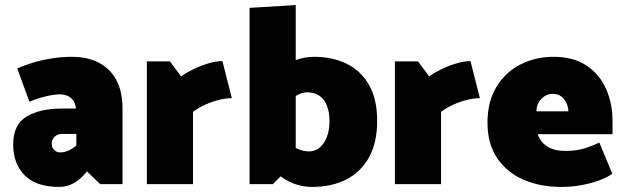

<svg xmlns="http://www.w3.org/2000/svg" viewBox="-20 -726 2455 757"><path d="M184 -159Q184 -176 195.5 -187Q207 -198 225 -198H281V-152Q265 -139 249 -132Q233 -125 217 -125Q208 -125 200.5 -129.5Q193 -134 188.5 -141.5Q184 -149 184 -159ZM96 -325Q124 -337 158 -345.5Q192 -354 217 -354Q240 -354 257 -342Q274 -330 279 -303L280 -298H222Q138 -298 85 -266.5Q32 -235 32 -156Q32 -81 77 -35Q122 11 214 11Q245 11 272.5 -5Q300 -21 323 -50L375 0H463V-300Q463 -362 440.5 -407Q418 -452 373 -477Q328 -502 262 -502Q222 -502 182.5 -495.5Q143 -489 108.5 -478.5Q74 -468 48 -456Z M741 0V-285Q762 -301 788.5 -313Q815 -325 842.5 -332Q870 -339 894 -339L857 -485Q830 -485 799.5 -475.5Q769 -466 741.5 -452.5Q714 -439 694 -425L650 -484H559V0Z M1056 0 1146 -91V-706L964 -695V0ZM1087 -296Q1116 -326 1141 -344Q1166 -362 1190 -362Q1219 -362 1238.5 -349Q1258 -336 1268.5 -310.5Q1279 -285 1279 -248Q1279 -211 1268 -184Q1257 -157 1239 -143Q1221 -129 1198 -129Q1172 -129 1144 -143.5Q1116 -158 1087 -185L1036 -78Q1064 -46 1092.5 -26.5Q1121 -7 1150.5 2Q1180 11 1210 11Q1287 11 1344.5 -18Q1402 -47 1434.5 -105Q1467 -163 1467 -249Q1467 -336 1434.5 -392Q1402 -448 1346 -475Q1290 -502 1218 -502Q1181 -502 1146 -489Q1111 -476 1082.5 -455.5Q1054 -435 1036 -413Z M1719 0V-285Q1740 -301 1766.5 -313Q1793 -325 1820.5 -332Q1848 -339 1872 -339L1835 -485Q1808 -485 1777.5 -475.5Q1747 -466 1719.5 -452.5Q1692 -439 1672 -425L1628 -484H1537V0Z M2395 -197V-250Q2395 -318 2369.5 -375.5Q2344 -433 2292.5 -467.5Q2241 -502 2163 -502Q2090 -502 2030.5 -471Q1971 -440 1936.5 -382Q1902 -324 1902 -242Q1902 -160 1939.5 -103.5Q1977 -47 2043 -18Q2109 11 2192 11Q2233 11 2272 4Q2311 -3 2343 -15Q2375 -27 2394 -41L2343 -164Q2321 -153 2287.5 -142Q2254 -131 2210 -131Q2179 -131 2157 -139Q2135 -147 2121 -162Q2107 -177 2100 -197ZM2095 -287Q2095 -306 2103.5 -321.5Q2112 -337 2127 -346.5Q2142 -356 2158 -356Q2181 -356 2194.5 -344.5Q2208 -333 2214.5 -317Q2221 -301 2221 -287Z"/></svg>

Font: Catamaran Black
Style: Regular
Weight: 900
Designer: Pria Ravichandran
Version: Version 2.000